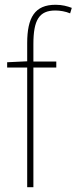

<svg xmlns="http://www.w3.org/2000/svg" viewBox="-20 -785 321 805"><path d="M216 -502V-527H120V-600C120 -701 144 -741 212 -741C232 -741 255 -737 274 -729L281 -752C262 -759 241 -765 213 -765C126 -765 94 -712 94 -604V-528L10 -524V-502H94V0H120V-502Z"/></svg>

Font: Noto Sans Oriya Cond Thin
Style: Regular
Weight: 100
Width: 3
Designer: Amélie Bonet and Sol Matas
Foundry: Google LLC
Version: Version 2.006